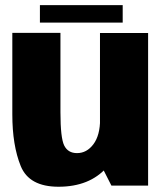

<svg xmlns="http://www.w3.org/2000/svg" viewBox="-20 -723 640 748"><path d="M414 0H557V-594.5H369.5V-87.5ZM215.5 -595H28V-277.5Q28 -156.5 60.8 -76Q93.5 4.5 208 4.5Q329 4.5 395.8 -70.8Q462.5 -146 462.5 -230.5L370 -259.5Q370 -196 344 -161.2Q318 -126.5 280 -126.5Q245 -126.5 230.2 -156Q215.5 -185.5 215.5 -285.5ZM135.5 -635H458V-703H135.5Z"/></svg>

Font: Anybody SemiCondensed ExtraBold
Style: Regular
Weight: 800
Width: 4
Version: Version 1.113;gftools[0.9.25]